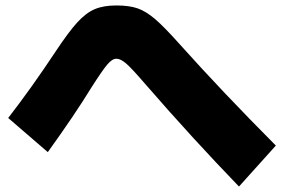

<svg xmlns="http://www.w3.org/2000/svg" viewBox="-20 -685 1040 703"><path d="M513 -376Q464 -433 443 -451.5Q422 -470 406 -470Q391 -470 373 -449Q355 -428 313 -362Q255 -267 155 -128L10 -253Q96 -364 184 -497Q231 -568 263 -603Q295 -638 327 -651.5Q359 -665 406 -665Q453 -665 483.5 -654.5Q514 -644 547.5 -615.5Q581 -587 638 -523Q793 -350 990 -152L855 -2Q685 -178 513 -376Z"/></svg>

Font: Enso Black
Style: Regular
Weight: 900
Designer: Coji Morishita
Foundry: UNDERFOREST DESIGN
Version: Version 1.000